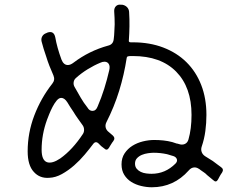

<svg xmlns="http://www.w3.org/2000/svg" viewBox="-20 -796 1040 812"><path d="M622 -4Q600 -4 577 -9.5Q554 -15 535.5 -26.5Q517 -38 505.5 -56.5Q494 -75 494 -101Q494 -128 507 -147.5Q520 -167 540 -179.5Q560 -192 584.5 -198Q609 -204 632 -204Q652 -204 671 -202Q690 -200 709 -195L727 -189Q730 -189 736 -187Q750 -182 761.5 -187Q773 -192 777 -206Q790 -251 790 -310Q790 -427 725 -493Q660 -559 542 -559H530L523 -558Q518 -558 516 -552Q505 -480 484 -412Q463 -344 430 -279Q425 -269 426.5 -259Q428 -249 436 -241L457 -223Q469 -212 459 -199Q457 -196 454.5 -193Q452 -190 450 -186Q447 -181 445 -178Q443 -175 441 -171Q432 -157 421 -168L408 -178L396 -190Q391 -195 385 -194.5Q379 -194 374 -187Q359 -167 338.5 -142.5Q318 -118 293.5 -96.5Q269 -75 242 -60Q215 -45 188 -44Q148 -41 123 -69Q97 -97 97 -156Q97 -234 125 -307.5Q153 -381 201 -442Q214 -458 206 -477Q197 -497 189 -517.5Q181 -538 175 -558Q164 -589 156 -620Q153 -632 158.5 -642Q164 -652 176 -656L180 -658Q208 -668 214 -637Q221 -596 240 -544Q249 -521 267 -521Q278 -521 291 -531Q324 -556 360.5 -574Q397 -592 437 -603Q459 -608 461 -631Q463 -646 463.5 -661.5Q464 -677 465 -693Q465 -707 464.5 -720Q464 -733 463 -747Q462 -761 470 -769.5Q478 -778 492 -776H497Q509 -774 517 -766Q525 -758 526 -746Q528 -715 527.5 -685Q527 -655 525 -626Q523 -617 533 -617H542Q613 -617 670.5 -595Q728 -573 768.5 -533Q809 -493 831 -436.5Q853 -380 853 -310Q853 -276 848.5 -242Q844 -208 833 -176Q829 -164 833 -153Q837 -142 848 -135L880 -115Q889 -108 898 -101.5Q907 -95 915 -89Q928 -80 919 -66Q917 -63 914.5 -59.5Q912 -56 910 -52L902 -37Q894 -22 882 -34Q874 -41 865 -48Q856 -55 848 -63Q847 -64 841 -68L828 -77Q825 -80 821 -82Q812 -88 803 -88Q789 -88 778 -75Q715 -4 622 -4ZM393 -346Q409 -383 421 -421.5Q433 -460 442 -499Q446 -516 440 -525.5Q434 -535 422 -535Q413 -535 405 -531Q378 -520 350.5 -503Q323 -486 301 -466Q293 -459 291.5 -448.5Q290 -438 295 -429Q308 -406 321 -383.5Q334 -361 350 -341Q358 -327 371 -327Q386 -327 393 -346ZM235 -126Q287 -163 331 -230Q336 -238 335.5 -248.5Q335 -259 329 -267Q319 -281 309 -295Q299 -309 290 -324Q283 -334 277 -343.5Q271 -353 265 -363Q253 -382 239 -382Q229 -382 219.5 -370.5Q210 -359 202 -343.5Q194 -328 188 -313Q182 -298 179 -290Q156 -227 156 -163Q156 -118 179 -110Q201 -103 235 -126ZM621 -61Q679 -61 722 -104Q731 -113 728 -122.5Q725 -132 713 -136Q711 -137 709.5 -137Q708 -137 706 -138L693 -142Q691 -143 689.5 -143Q688 -143 686 -144Q658 -150 630 -150Q620 -150 606 -148Q592 -146 580 -141Q568 -136 559.5 -127Q551 -118 551 -104Q551 -91 558 -82.5Q565 -74 575.5 -69Q586 -64 598.5 -62.5Q611 -61 621 -61Z"/></svg>

Font: Higure Gothic
Style: Regular
Weight: 400
Designer: Yoshimichi Ohira
Foundry: Positype
Version: Version 1.000